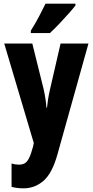

<svg xmlns="http://www.w3.org/2000/svg" viewBox="-20 -786 505 1046"><path d="M3 -549H156L218 -299Q230 -244 233 -199H236Q238 -220 241.5 -243Q245 -266 252 -297L310 -549H462L293 55Q264 159 216.5 199.5Q169 240 109 240Q91 240 74.5 238Q58 236 43 232V105Q63 111 83 111Q102 111 115 103.5Q128 96 138.5 75Q149 54 160 13L164 -7ZM391 -756Q378 -739 354 -712Q330 -685 303 -656.5Q276 -628 252 -606H148V-619Q173 -659 192.5 -696Q212 -733 228 -766H391Z"/></svg>

Font: Noto Sans Sinhala ExtraCondensed ExtraBold
Style: Regular
Weight: 800
Width: 2
Designer: Jelle Bosma - Monotype Design Team
Foundry: Monotype Imaging Inc.
Version: Version 2.006; ttfautohint (v1.8.4.7-5d5b)